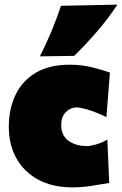

<svg xmlns="http://www.w3.org/2000/svg" viewBox="-20 -796 526 828"><path d="M293 12Q206.5 12 145 -21.2Q83.5 -54.5 50.8 -113.2Q18 -172 18 -249Q18 -326.5 47 -387Q76 -447.5 134.2 -482.2Q192.5 -517 281 -517Q331.5 -517 376.8 -505.8Q422 -494.5 454 -483L439 -291Q392 -313.5 358.2 -323.2Q324.5 -333 308 -333Q281 -331 262.5 -311.2Q244 -291.5 244 -256Q244 -212.5 274.2 -189.8Q304.5 -167 353 -166Q369 -166 394.5 -173.2Q420 -180.5 443 -194L451 -7Q420.5 -2 377.8 5Q335 12 293 12ZM152 -553Q207 -661.5 243 -771L486 -776Q448.5 -718.5 401 -663Q353.5 -607.5 300 -555Z"/></svg>

Font: Commissioner Flair Black
Style: Regular
Weight: 900
Designer: Kostas Bartsokas
Foundry: Kostas Bartsokas
Version: Version 1.000; ttfautohint (v1.8.3)